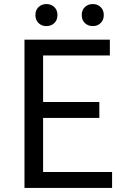

<svg xmlns="http://www.w3.org/2000/svg" viewBox="-20 -929 629 949"><path d="M101 0V-733H523V-655H193V-425H471V-346H193V-79H534V0ZM209 -800Q186 -800 170.5 -815Q155 -830 155 -855Q155 -879 170.5 -894Q186 -909 209 -909Q233 -909 248.5 -894Q264 -879 264 -855Q264 -830 248.5 -815Q233 -800 209 -800ZM439 -800Q415 -800 399.5 -815Q384 -830 384 -855Q384 -879 399.5 -894Q415 -909 439 -909Q462 -909 477.5 -894Q493 -879 493 -855Q493 -830 477.5 -815Q462 -800 439 -800Z"/></svg>

Font: Noto Sans KR
Style: Regular
Weight: 400
Designer: Ryoko NISHIZUKA  (kana, bopomofo & ideographs); Paul D. Hunt (Latin, Greek & Cyrillic); Sandoll Communications , Soo-you
Foundry: Adobe
Version: Version 2.004-H2;hotconv 1.0.118;makeotfexe 2.5.65603